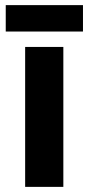

<svg xmlns="http://www.w3.org/2000/svg" viewBox="-20 -729 345 749"><path d="M227.1 0H78.1V-545.9H227.1ZM2.4 -709H303.7V-606H2.4Z"/></svg>

Font: Droid Sans
Style: Bold
Weight: 700
Foundry: Ascender Corporation
Version: Version 1.00 build 112